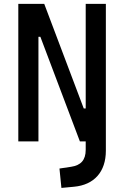

<svg xmlns="http://www.w3.org/2000/svg" viewBox="-20 -713 626 968"><path d="M289.6 234.4 353 228.5C455.1 219.2 513.7 152.8 513.7 46.9V-693.4H412.1V-166H402.3L203.1 -693.4H72.3V0H173.8V-527.3H183.6L382.8 0H412.1V42C412.1 94.7 387.2 120.6 338.4 127.9L279.8 136.7Z"/></svg>

Font: Cascadia Mono NF
Style: Regular
Weight: 400
Monospace: yes
Designer: Aaron Bell
Foundry: Saja Typeworks
Version: Version 2404.023